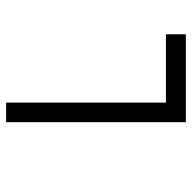

<svg xmlns="http://www.w3.org/2000/svg" viewBox="-20 -606 626 626"><g transform="rotate(90 293.0 -293.0)"><path d="M314.5 0H378.4V-585.9H91.8V-521H314.5Z"/></g></svg>

Font: Cascadia Code Light
Style: Regular
Weight: 300
Monospace: yes
Designer: Aaron Bell
Foundry: Saja Typeworks
Version: Version 2404.023